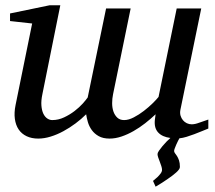

<svg xmlns="http://www.w3.org/2000/svg" viewBox="-20 -514 816 729"><path d="M771 -25.9Q758.8 -21 745.1 -15.4Q731.4 -9.8 717.3 -4.4Q703.1 1 688.7 5.4Q674.3 9.8 661.1 11.2Q659.2 14.6 655.8 21.2Q652.3 27.8 649.2 35.2Q646 42.5 643.6 49.1Q641.1 55.7 641.1 59.1Q641.1 63.5 644.5 67.9Q647.9 72.3 652.1 78.6Q656.2 85 659.7 95Q663.1 105 663.1 120.1Q663.1 124.5 659.2 129.9Q655.3 135.3 648.7 141.1Q642.1 147 633.8 153.3Q625.5 159.7 616.7 165.5Q596.7 179.7 570.8 194.8L561 172.9Q570.3 165.5 578.1 158.2Q584.5 151.9 589.8 144.8Q595.2 137.7 595.2 130.9Q595.2 124.5 592.5 116.5Q589.8 108.4 586.7 100.1Q583.5 91.8 580.8 84.2Q578.1 76.7 578.1 70.8Q578.1 66.4 583.7 58.1Q589.4 49.8 596.9 40.8Q604.5 31.7 612.8 23.2Q621.1 14.6 627 9.8Q596.2 5.9 580.6 -11Q564.9 -27.8 567.9 -58.1L570.8 -80.1Q552.2 -62.5 531 -45.9Q509.8 -29.3 487.1 -16.4Q464.4 -3.4 441.2 4.4Q418 12.2 396 12.2Q371.1 12.2 354.7 2.9Q338.4 -6.3 328.4 -20.3Q318.4 -34.2 313.7 -50.3Q309.1 -66.4 307.1 -80.1Q289.1 -62 266.8 -45.4Q244.6 -28.8 220.7 -15.9Q196.8 -2.9 172.4 4.6Q147.9 12.2 125 12.2Q100.1 12.2 81.1 3.2Q62 -5.9 50.8 -22.5Q39.6 -39.1 36.4 -62.7Q33.2 -86.4 39.1 -115.2L102.1 -424.8L18.1 -434.1V-462.9L168.9 -494.1H209L141.1 -157.2Q135.7 -131.8 137.2 -113.3Q138.7 -94.7 144.5 -82.5Q150.4 -70.3 159.4 -64.2Q168.5 -58.1 178.2 -58.1Q201.7 -58.1 223.4 -68.4Q245.1 -78.6 263.2 -92.5Q281.2 -106.4 294.2 -120.8Q307.1 -135.3 313 -144L382.8 -481.9H476.1L409.2 -155.8Q405.8 -139.6 405.8 -122.3Q405.8 -105 410.6 -90.8Q415.5 -76.7 425.3 -67.4Q435.1 -58.1 451.2 -58.1Q468.3 -58.1 488 -68.4Q507.8 -78.6 526.1 -92.8Q544.4 -106.9 559.6 -121.8Q574.7 -136.7 582 -146L650.9 -481.9H744.1L665 -97.2Q662.6 -85 665.5 -75Q668.5 -64.9 674.6 -57.6Q680.7 -50.3 689.5 -46.1Q698.2 -42 708 -42Q720.2 -42 735.8 -47.9Q751.5 -53.7 771 -60.1Z"/></svg>

Font: Charis SIL
Style: Italic
Weight: 400
Italic angle: -11°
Foundry: SIL International
Version: Version 4.112